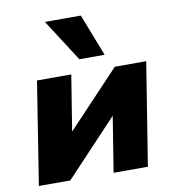

<svg xmlns="http://www.w3.org/2000/svg" viewBox="-85 -845 840 921"><g transform="rotate(-10 335.0 -385.0)"><path d="M30 0 109 -500H276L230 -214H218L488 -500H641L561 0H394L440 -287H453L183 0ZM327 -565 195 -770H370L450 -565Z"/></g></svg>

Font: Nunito Sans 9pt Black
Style: Italic
Weight: 900
Italic angle: -9°
Version: Version 3.101;gftools[0.9.27]